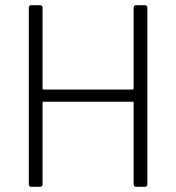

<svg xmlns="http://www.w3.org/2000/svg" viewBox="-20 -720 679 740"><path d="M505 -700H538Q548 -700 548 -690V-10Q548 0 538 0H505Q495 0 495 -10V-324Q495 -328 491 -328H148Q144 -328 144 -324V-10Q144 0 134 0H101Q91 0 91 -10V-690Q91 -700 101 -700H134Q144 -700 144 -690V-379Q144 -375 148 -375H491Q495 -375 495 -379V-690Q495 -700 505 -700Z"/></svg>

Font: Barlow Light
Style: Regular
Weight: 300
Designer: Jeremy Tribby
Foundry: Tribby Type
Version: Version 1.422